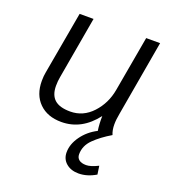

<svg xmlns="http://www.w3.org/2000/svg" viewBox="-128 -581 786 881"><g transform="rotate(20 265.5 -140.0)"><path d="M328 121Q328 138 340 147.5Q352 157 375 157Q397 157 433 139L439 180Q397 205 355 205Q318 205 294.5 185Q271 165 271 132Q271 92 299 53Q327 14 372 -9Q367 -41 368 -80Q299 10 200 10Q132 10 92 -29.5Q52 -69 52 -137Q52 -161 56 -181L110 -485H178L125 -182Q121 -161 121 -138Q121 -93 145.5 -71Q170 -49 222 -49Q285 -49 330 -97.5Q375 -146 387 -214L435 -485H503L439 -118Q433 -87 433 -63Q433 -35 442 -14Q393 15 360.5 47Q328 79 328 121Z"/></g></svg>

Font: Niramit Light
Style: Italic
Weight: 300
Italic angle: -10°
Designer: Katatrad Aksorn Co.,Ltd.
Foundry: Cadson Demak Co.,Ltd.
Version: Version 1.000; ttfautohint (v1.6)